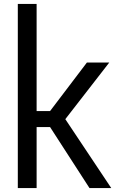

<svg xmlns="http://www.w3.org/2000/svg" viewBox="-20 -950 582 970"><path d="M70 0V-930H165V-389H233L419 -634H532L310 -348L542 0H432L233 -308H165V0Z"/></svg>

Font: Matangi SemiBold
Style: Regular
Weight: 600
Designer: Prashant Pant
Foundry: The Graphic Ant
Version: Version 3.002